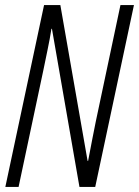

<svg xmlns="http://www.w3.org/2000/svg" viewBox="-20 -734 546 754"><path d="M1 0 153 -714H217L324 -102H326Q334 -146 342.5 -188Q351 -230 356 -256L453 -714H506L354 0H292L184 -621H182Q176 -582 166.5 -537Q157 -492 150 -457L53 0Z"/></svg>

Font: Noto Sans ExtraCondensed Light
Style: Italic
Weight: 300
Width: 2
Italic angle: -12°
Designer: Monotype Design Team
Foundry: Monotype Imaging Inc.
Version: Version 2.013; ttfautohint (v1.8.4.7-5d5b)